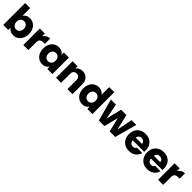

<svg xmlns="http://www.w3.org/2000/svg" viewBox="537 -2662 4591 4591"><g transform="rotate(45 2832.5 -366.0)"><path d="M233 -479Q256 -516 300.5 -541Q345 -566 405 -566Q474 -566 529.5 -531Q585 -496 618 -432Q651 -368 651 -280Q651 -192 618 -127.5Q585 -63 529.5 -27.5Q474 8 405 8Q343 8 299.5 -16.5Q256 -41 233 -78V0H62V-740H233ZM477 -280Q477 -347 440 -382Q403 -417 354 -417Q306 -417 269 -381Q232 -345 232 -279Q232 -213 269 -177Q306 -141 354 -141Q403 -141 440 -177Q477 -213 477 -280Z M741 -558H912V-465Q941 -510 986 -537Q1031 -564 1087 -564V-383H1040Q979 -383 945.5 -357Q912 -331 912 -259V0H741Z M1135 -280Q1135 -368 1168 -432Q1201 -496 1256.5 -531Q1312 -566 1381 -566Q1443 -566 1487 -541Q1531 -516 1553 -479V-558H1724V0H1553V-79Q1530 -43 1486 -17.5Q1442 8 1380 8Q1312 8 1256.5 -27.5Q1201 -63 1168 -127.5Q1135 -192 1135 -280ZM1553 -279Q1553 -345 1516.5 -381Q1480 -417 1431 -417Q1383 -417 1346 -382Q1309 -347 1309 -280Q1309 -213 1346 -177Q1383 -141 1431 -141Q1480 -141 1516.5 -177Q1553 -213 1553 -279Z M2233 -303Q2233 -360 2204 -390.5Q2175 -421 2126 -421Q2077 -421 2048 -390.5Q2019 -360 2019 -303V0H1848V-558H2019V-483Q2045 -519 2088 -541.5Q2131 -564 2188 -564Q2285 -564 2344 -501Q2403 -438 2403 -326V0H2233Z M2488 -280Q2488 -368 2521 -432Q2554 -496 2609.5 -531Q2665 -566 2734 -566Q2789 -566 2834.5 -542.5Q2880 -519 2906 -481V-740H3077V0H2906V-80Q2883 -42 2839 -17Q2795 8 2734 8Q2665 8 2609.5 -27.5Q2554 -63 2521 -127.5Q2488 -192 2488 -280ZM2906 -279Q2906 -345 2869.5 -381Q2833 -417 2784 -417Q2736 -417 2699 -382Q2662 -347 2662 -280Q2662 -213 2699 -177Q2736 -141 2784 -141Q2833 -141 2869.5 -177Q2906 -213 2906 -279Z M3143 -558H3314L3393 -160L3487 -558H3668L3763 -160L3841 -558H4002L3851 0H3662L3574 -361L3483 0H3295Z M4580 -185Q4566 -130 4530 -86.5Q4494 -43 4439 -17.5Q4384 8 4315 8Q4233 8 4169.5 -27Q4106 -62 4069.5 -126.5Q4033 -191 4033 -279Q4033 -368 4069 -432Q4105 -496 4168.5 -531Q4232 -566 4315 -566Q4397 -566 4459.5 -532Q4522 -498 4557.5 -435.5Q4593 -373 4593 -288Q4593 -261 4590 -238H4203Q4207 -184 4237.5 -157.5Q4268 -131 4309 -131Q4345 -131 4366 -147Q4387 -163 4398 -185ZM4313 -429Q4271 -429 4241.5 -404Q4212 -379 4205 -333H4418Q4418 -378 4387 -403.5Q4356 -429 4313 -429Z M5196 -185Q5182 -130 5146 -86.5Q5110 -43 5055 -17.5Q5000 8 4931 8Q4849 8 4785.5 -27Q4722 -62 4685.5 -126.5Q4649 -191 4649 -279Q4649 -368 4685 -432Q4721 -496 4784.5 -531Q4848 -566 4931 -566Q5013 -566 5075.5 -532Q5138 -498 5173.5 -435.5Q5209 -373 5209 -288Q5209 -261 5206 -238H4819Q4823 -184 4853.5 -157.5Q4884 -131 4925 -131Q4961 -131 4982 -147Q5003 -163 5014 -185ZM4929 -429Q4887 -429 4857.5 -404Q4828 -379 4821 -333H5034Q5034 -378 5003 -403.5Q4972 -429 4929 -429Z M5299 -558H5470V-465Q5499 -510 5544 -537Q5589 -564 5645 -564V-383H5598Q5537 -383 5503.5 -357Q5470 -331 5470 -259V0H5299Z"/></g></svg>

Font: Poppins
Style: Bold
Weight: 700
Designer: Ninad Kale (Devanagari), Jonny Pinhorn (Latin)
Version: Version 5.002